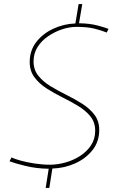

<svg xmlns="http://www.w3.org/2000/svg" viewBox="-20 -825 604 950"><path d="M517 -682 508 -664Q484 -674 448.5 -683Q413 -692 358 -692Q324 -692 287.5 -680Q251 -668 218.5 -646Q186 -624 166 -592.5Q146 -561 146 -521Q146 -480 169.5 -450.5Q193 -421 230 -398.5Q267 -376 308.5 -355.5Q350 -335 387 -311.5Q424 -288 447.5 -257Q471 -226 471 -182Q471 -124 437.5 -82Q404 -40 351.5 -16.5Q299 7 239 9L224 105H206L221 10Q159 9 106 -4Q53 -17 27 -27L37 -46Q51 -39 81.5 -30.5Q112 -22 151 -16Q190 -10 228 -10Q263 -10 302 -20.5Q341 -31 375 -52.5Q409 -74 430 -105.5Q451 -137 451 -178Q451 -220 427.5 -249Q404 -278 367 -300.5Q330 -323 288.5 -343.5Q247 -364 210.5 -387.5Q174 -411 150.5 -442.5Q127 -474 127 -518Q127 -575 159.5 -617Q192 -659 244 -683Q296 -707 353 -709L369 -805H387L371 -710Q424 -709 462 -699Q500 -689 517 -682Z"/></svg>

Font: Georama Thin
Style: Italic
Weight: 100
Italic angle: -9°
Designer: Jean-Baptiste Levee
Foundry: Production Type
Version: Version 1.000